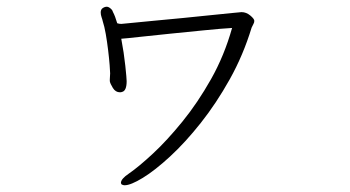

<svg xmlns="http://www.w3.org/2000/svg" viewBox="-20 -498 1040 570"><path d="M306 -262Q306 -267 306.5 -271.5Q307 -276 307 -280Q307 -286 305.5 -305Q304 -324 301 -349Q298 -374 294 -397Q290 -420 285 -435Q284 -440 281.5 -447Q279 -454 279 -461Q279 -470 285 -474Q291 -478 297 -478Q302 -478 308 -473Q314 -468 315 -463Q322 -450 328 -429Q331 -428 334 -427.5Q337 -427 340 -427Q344 -427 371 -430Q398 -433 438 -436.5Q478 -440 522.5 -444.5Q567 -449 606 -453Q645 -457 670.5 -459.5Q696 -462 697 -462Q711 -462 723 -452Q735 -442 735 -436Q735 -431 732 -426Q729 -421 727 -416Q702 -334 662 -262.5Q622 -191 576 -133Q530 -75 485 -33.5Q440 8 404 30Q368 52 350 52Q346 52 342 50Q342 50 341.5 50Q341 50 341 49Q339 47 339 45Q339 33 363 17Q392 -3 434 -42Q476 -81 521.5 -137Q567 -193 606.5 -263Q646 -333 669 -415Q635 -413 585.5 -408Q536 -403 485.5 -398Q435 -393 395 -388.5Q355 -384 340 -383Q348 -341 352 -303Q356 -265 356 -257Q356 -228 342 -225Q340 -224 336 -224Q323 -224 315 -237Q307 -250 306 -257Z"/></svg>

Font: Moon Stars Kai T Light
Style: Regular
Weight: 300
Designer: GuiWonder
Version: Version 1.101